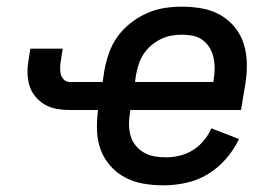

<svg xmlns="http://www.w3.org/2000/svg" viewBox="-20 -548 840 576"><path d="M471 8Q440 8 410.5 3Q381 -2 355.5 -15.5Q330 -29 311 -50.5Q292 -72 282 -99Q272 -126 271 -156.5Q270 -187 274 -218H189Q169 -218 149.5 -221.5Q130 -225 114 -234.5Q98 -244 86 -258.5Q74 -273 68.5 -291Q63 -309 62.5 -329Q62 -349 66 -369L71 -402H168L163 -369Q161 -358 160.5 -347.5Q160 -337 162 -327Q164 -317 171.5 -309.5Q179 -302 189 -302H288L293 -336Q298 -363 307 -389Q316 -415 332.5 -438Q349 -461 372 -479Q395 -497 421 -508.5Q447 -520 473.5 -524Q500 -528 526 -528Q557 -528 587 -522.5Q617 -517 642 -502.5Q667 -488 685 -465.5Q703 -443 711.5 -415.5Q720 -388 720.5 -357Q721 -326 716 -296L703 -218H371L370 -211Q367 -193 367 -175.5Q367 -158 371.5 -141.5Q376 -125 386.5 -112Q397 -99 411.5 -90.5Q426 -82 443 -79Q460 -76 478 -76Q498 -76 519 -81Q540 -86 558.5 -97.5Q577 -109 591.5 -126.5Q606 -144 614 -163L697 -131Q682 -99 658 -71.5Q634 -44 603.5 -25.5Q573 -7 538.5 0.5Q504 8 471 8ZM620 -302 621 -309Q624 -326 624 -343Q624 -360 620.5 -375.5Q617 -391 609 -404.5Q601 -418 588.5 -427.5Q576 -437 559.5 -440.5Q543 -444 526 -444Q510 -444 493.5 -441Q477 -438 462 -430.5Q447 -423 433.5 -411.5Q420 -400 410.5 -385.5Q401 -371 396 -355Q391 -339 388 -323L385 -302Z"/></svg>

Font: Iosevka Aile Medium
Style: Italic
Weight: 500
Italic angle: -9°
Designer: Belleve Invis
Foundry: Belleve Invis
Version: Version 31.1.0; ttfautohint (v1.8.4)